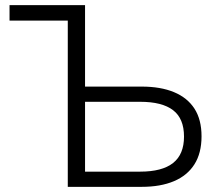

<svg xmlns="http://www.w3.org/2000/svg" viewBox="-20 -725 860 745"><path d="M243 0V-645H17V-705H310V-389H530Q603 -389 655 -367.5Q707 -346 734.5 -303.5Q762 -261 762 -196Q762 -131 734.5 -87.5Q707 -44 655 -22Q603 0 530 0ZM310 -59H524Q609 -59 651.5 -92.5Q694 -126 694 -195Q694 -265 651.5 -297.5Q609 -330 524 -330H310Z"/></svg>

Font: Nunito Sans 9pt Light
Style: Regular
Weight: 300
Version: Version 3.101;gftools[0.9.27]